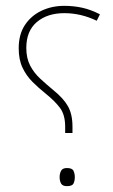

<svg xmlns="http://www.w3.org/2000/svg" viewBox="-20 -629 388 657"><path d="M203 -195Q203 -236 185.5 -259.5Q168 -283 137 -308Q112 -328 91 -349Q70 -370 57 -397.5Q44 -425 44 -464Q44 -511 65 -543Q86 -575 121.5 -592Q157 -609 200 -609Q232 -609 261.5 -602.5Q291 -596 322 -580L311 -558Q257 -584 200 -584Q142 -584 106 -553.5Q70 -523 70 -465Q70 -430 83 -405Q96 -380 117 -360.5Q138 -341 162 -321Q197 -293 212.5 -265.5Q228 -238 228 -196V-174H203ZM236 -23Q236 -10 231.5 -1Q227 8 209 8Q194 8 189 -1Q184 -10 184 -23Q184 -35 189 -44.5Q194 -54 209 -54Q227 -54 231.5 -44.5Q236 -35 236 -23Z"/></svg>

Font: Noto Sans Syriac Western Thin
Style: Regular
Weight: 100
Designer: Patrick Giasson and the Monotype Design Team
Foundry: Monotype Imaging Inc.
Version: Version 3.000; ttfautohint (v1.8.4.7-5d5b)